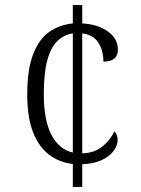

<svg xmlns="http://www.w3.org/2000/svg" viewBox="-20 -734 553 754"><path d="M266 -90Q214 -96 174 -125.5Q134 -155 110.5 -213Q87 -271 87 -363Q87 -462 110.5 -522Q134 -582 174.5 -609.5Q215 -637 266 -642V-714H303V-642Q363 -639 403 -611Q443 -583 443 -539Q443 -492 386 -492Q386 -535 366.5 -566Q347 -597 303 -603V-132Q351 -133 382.5 -159Q414 -185 429 -218Q442 -206 442 -184Q442 -164 427 -142.5Q412 -121 381 -106Q350 -91 303 -89V0H266ZM266 -603Q232 -598 206 -573.5Q180 -549 166 -498.5Q152 -448 152 -364Q152 -262 182 -204.5Q212 -147 266 -135Z"/></svg>

Font: Noto Serif Hebrew SemiCondensed Light
Style: Regular
Weight: 300
Width: 4
Designer: Monotype Design Team
Foundry: Monotype Imaging Inc.
Version: Version 2.004; ttfautohint (v1.8.4.7-5d5b)